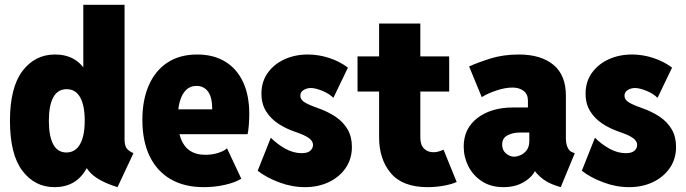

<svg xmlns="http://www.w3.org/2000/svg" viewBox="-20 -772 2858 800"><path d="M469.7 7.8Q432.1 -3.9 404.5 -18.1Q377 -32.2 359.1 -49.8Q341.3 -67.4 333 -88.9L359.4 -70.3H319.3L335 -133.8V-434.6L313.5 -492.2H327.1V-752H499V-191.4Q499 -165 508.1 -153.6Q517.1 -142.1 536.1 -133.8ZM207 7.8Q125 7.8 73.2 -60.5Q21.5 -128.9 21.5 -268.6Q21.5 -407.2 73.5 -476.1Q125.5 -544.9 209 -544.9Q297.9 -544.9 339.8 -472.4Q381.8 -399.9 381.8 -271.5Q381.8 -142.6 339.1 -67.4Q296.4 7.8 207 7.8ZM256.8 -136.7Q293.5 -136.7 313.2 -170.7Q333 -204.6 333 -269.5Q333 -333.5 313.7 -366.9Q294.4 -400.4 257.8 -400.4Q220.7 -400.4 202.1 -366.7Q183.6 -333 183.6 -268.6Q183.6 -205.1 201.7 -170.9Q219.7 -136.7 256.8 -136.7Z M829.1 7.8Q748 7.8 690.9 -25.4Q633.8 -58.6 603.5 -121.3Q573.2 -184.1 573.2 -272.5Q573.2 -355.5 600.1 -416.7Q627 -478 678 -511.5Q729 -544.9 801.8 -544.9Q869.6 -544.9 918.2 -515.4Q966.8 -485.8 992.7 -430.4Q1018.6 -375 1018.6 -297.9Q1018.6 -272.9 1016.6 -249.3Q1014.6 -225.6 1011.7 -212.9H710V-316.4H864.3Q864.3 -367.2 846.7 -390.6Q829.1 -414.1 798.8 -414.1Q772.5 -414.1 755.1 -397Q737.8 -379.9 729.2 -349.1Q720.7 -318.4 720.7 -277.3Q720.7 -228.5 733.2 -195.1Q745.6 -161.6 771 -144.3Q796.4 -127 835.9 -127Q865.2 -127 890.4 -135.3Q915.5 -143.6 925.8 -154.3L985.4 -27.3Q959 -11.2 916.5 -1.7Q874 7.8 829.1 7.8Z M1251 7.8Q1196.3 7.8 1143.1 -12.2Q1089.8 -32.2 1053.7 -60.5L1108.4 -198.2Q1134.3 -171.9 1168.2 -152.8Q1202.1 -133.8 1237.3 -133.8Q1261.7 -133.8 1272.9 -144Q1284.2 -154.3 1284.2 -168Q1284.2 -184.1 1267.3 -196.5Q1250.5 -209 1210 -222.7Q1172.4 -235.4 1140.4 -256.1Q1108.4 -276.9 1088.9 -307.9Q1069.3 -338.9 1069.3 -381.8Q1069.3 -431.2 1095.2 -467.8Q1121.1 -504.4 1165 -524.7Q1209 -544.9 1262.7 -544.9Q1307.6 -544.9 1351.6 -530.5Q1395.5 -516.1 1429.7 -490.2L1369.1 -364.3Q1352.5 -381.3 1323.7 -393.3Q1294.9 -405.3 1274.4 -405.3Q1259.8 -405.3 1245.6 -397.2Q1231.4 -389.2 1231.4 -373Q1231.4 -359.4 1245.1 -348.6Q1258.8 -337.9 1302.7 -322.3Q1345.2 -307.6 1377.7 -285.9Q1410.2 -264.2 1428.2 -233.2Q1446.3 -202.1 1446.3 -160.2Q1446.3 -109.4 1419.9 -71.5Q1393.6 -33.7 1349.4 -12.9Q1305.2 7.8 1251 7.8Z M1761.7 7.8Q1657.7 7.8 1608.6 -50.3Q1559.6 -108.4 1559.6 -199.2V-673.8H1731.4V-199.2Q1731.4 -168 1746.8 -152.8Q1762.2 -137.7 1786.1 -137.7Q1797.4 -137.7 1808.1 -140.9Q1818.8 -144 1828.1 -148.4L1882.8 -13.7Q1859.4 -3.4 1826.7 2.2Q1793.9 7.8 1761.7 7.8ZM1469.7 -390.6V-537.1H1851.6V-390.6Z M2078.1 7.8Q2025.4 7.8 1988.3 -16.4Q1951.2 -40.5 1931.6 -79.1Q1912.1 -117.7 1912.1 -161.1Q1912.1 -236.8 1969.5 -280.5Q2026.9 -324.2 2118.2 -324.2H2202.1V-219.7H2143.6Q2116.7 -219.7 2094.5 -208Q2072.3 -196.3 2072.3 -169.9Q2072.3 -146 2088.4 -132.6Q2104.5 -119.1 2122.1 -119.1Q2133.8 -119.1 2148.7 -125.5Q2163.6 -131.8 2174.6 -146.2Q2185.5 -160.6 2185.5 -185.5V-254.9L2179.7 -274.4V-352.5Q2179.7 -379.9 2161.4 -393.6Q2143.1 -407.2 2115.2 -407.2Q2085.4 -407.2 2048.6 -395Q2011.7 -382.8 1987.3 -367.2L1934.6 -495.1Q1969.7 -511.2 2023.2 -528.1Q2076.7 -544.9 2141.6 -544.9Q2233.4 -544.9 2285.6 -502.2Q2337.9 -459.5 2337.9 -373V-194.3Q2337.9 -173.3 2345 -157.7Q2352.1 -142.1 2364.3 -137.7L2375 -133.8L2316.4 7.8L2297.9 2Q2258.3 -10.7 2230 -35.9Q2201.7 -61 2196.3 -88.9L2238.3 -58.6H2162.1L2213.9 -70.3Q2203.1 -39.1 2166.3 -15.6Q2129.4 7.8 2078.1 7.8Z M2601.6 7.8Q2546.9 7.8 2493.7 -12.2Q2440.4 -32.2 2404.3 -60.5L2459 -198.2Q2484.9 -171.9 2518.8 -152.8Q2552.7 -133.8 2587.9 -133.8Q2612.3 -133.8 2623.5 -144Q2634.8 -154.3 2634.8 -168Q2634.8 -184.1 2617.9 -196.5Q2601.1 -209 2560.5 -222.7Q2522.9 -235.4 2491 -256.1Q2459 -276.9 2439.5 -307.9Q2419.9 -338.9 2419.9 -381.8Q2419.9 -431.2 2445.8 -467.8Q2471.7 -504.4 2515.6 -524.7Q2559.6 -544.9 2613.3 -544.9Q2658.2 -544.9 2702.1 -530.5Q2746.1 -516.1 2780.3 -490.2L2719.7 -364.3Q2703.1 -381.3 2674.3 -393.3Q2645.5 -405.3 2625 -405.3Q2610.4 -405.3 2596.2 -397.2Q2582 -389.2 2582 -373Q2582 -359.4 2595.7 -348.6Q2609.4 -337.9 2653.3 -322.3Q2695.8 -307.6 2728.3 -285.9Q2760.7 -264.2 2778.8 -233.2Q2796.9 -202.1 2796.9 -160.2Q2796.9 -109.4 2770.5 -71.5Q2744.1 -33.7 2700 -12.9Q2655.8 7.8 2601.6 7.8Z"/></svg>

Font: Reddit Sans Condensed Black
Style: Regular
Weight: 900
Designer: Stephen Hutchings
Foundry: Reddit
Version: Version 1.014